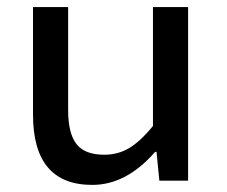

<svg xmlns="http://www.w3.org/2000/svg" viewBox="-20 -509 640 541"><path d="M240 12Q73 12 73 -186V-489H172V-199Q172 -133 195.5 -103Q219 -73 274 -73Q312 -73 343.5 -91.5Q375 -110 411 -154V-489H510V0H429L421 -81H417Q336 12 240 12Z"/></svg>

Font: TypoPRO Source Code Pro
Style: Regular
Weight: 500
Monospace: yes
Designer: Paul D. Hunt, Teo Tuominen
Foundry: Adobe Systems Incorporated
Version: Version 2.010;PS 1.0;hotconv 1.0.84;makeotf.lib2.5.63406